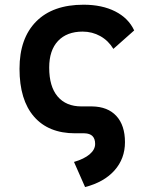

<svg xmlns="http://www.w3.org/2000/svg" viewBox="-20 -547 626 802"><path d="M335.4 234.4 289.1 129.4Q331.1 117.2 354.2 97.7Q377.4 78.1 377.4 54.2Q377.4 10.7 332.5 9.8H293.9Q182.6 9.8 122.1 -59.8Q61.5 -129.4 61.5 -259.8Q61.5 -386.7 130.9 -457Q200.2 -527.3 329.1 -527.3Q406.2 -527.3 461.4 -499.3Q516.6 -471.2 540.5 -419.9L453.6 -342.8Q432.6 -377.4 398.9 -396.2Q365.2 -415 325.2 -415Q259.3 -415 222.4 -376Q185.5 -336.9 185.5 -264.6Q185.5 -185.5 220.7 -144Q255.9 -102.5 320.3 -102.5H364.3Q430.2 -101.6 466.1 -62.5Q502 -23.4 502 46.9Q502 115.7 458.3 164.8Q414.6 213.9 335.4 234.4Z"/></svg>

Font: Cascadia Code SemiBold
Style: Regular
Weight: 600
Monospace: yes
Designer: Aaron Bell
Foundry: Saja Typeworks
Version: Version 2404.023; ttfautohint (v1.8.4)